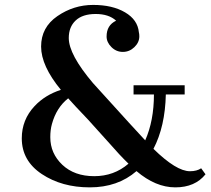

<svg xmlns="http://www.w3.org/2000/svg" viewBox="-20 -767 874 796"><path d="M616.2 -149.9Q710.9 -57.1 767.6 -57.1Q795.9 -57.1 814 -69.3L832 -44.4Q788.6 9.8 706.8 9.8Q625 9.8 545.9 -57.6Q468.3 9.8 352.3 9.8Q236.3 9.8 153.3 -45.4Q70.3 -100.6 70.3 -193.4Q70.3 -270.5 123 -326.7Q166 -373 232.4 -394.5Q150.4 -494.1 150.4 -574Q150.4 -653.8 218 -700.2Q285.6 -746.6 366 -746.6Q446.3 -746.6 498.5 -715.8Q550.8 -685.1 555.7 -633.3Q557.6 -626.5 557.6 -616.2Q557.6 -591.3 537.1 -571.5Q516.6 -551.8 489.3 -551.8Q461.9 -551.8 441.9 -571.8Q421.9 -591.8 421.9 -615.7Q421.9 -662.6 461.4 -681.2Q431.2 -709 376.7 -709Q322.3 -709 293.7 -682.1Q265.1 -655.3 265.1 -609.4Q265.1 -541 365.2 -422.9Q555.7 -212.4 582 -185.1Q618.2 -266.6 618.2 -375.5H533.7V-413.6H745.6V-375.5H667.5Q664.6 -242.7 616.2 -149.9ZM195.3 -252.9Q188.5 -229 188.5 -198.2Q188.5 -130.9 238.5 -83.7Q288.6 -36.6 370.6 -36.6Q452.6 -36.6 512.7 -88.4Q474.1 -126 433.6 -172.9L344.7 -271.5Q283.7 -335.4 262.7 -359.4Q213.9 -320.8 195.3 -252.9Z"/></svg>

Font: Cantata One
Style: Regular
Weight: 400
Designer: Joana Maria Correia da Silva
Foundry: Joana Maria Correia da Silva
Version: Version 1.002